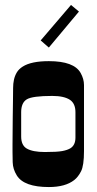

<svg xmlns="http://www.w3.org/2000/svg" viewBox="-20 -753 392 779"><path d="M30.8 -168.9 31.7 -277.3Q32.2 -318.8 32.7 -349.4Q33.2 -379.9 33.2 -396.7Q33.2 -413.6 36.6 -429.4Q40 -445.3 48.1 -459Q56.2 -472.7 72.3 -482.9Q106.9 -504.9 178.2 -504.9Q280.3 -504.9 307.1 -457Q320.8 -432.6 320.8 -407.7V-140.1Q320.8 -81.1 308.8 -57.9Q296.9 -34.7 281.2 -22.5Q245.1 5.9 178.2 5.9Q77.6 5.9 48.3 -41Q32.2 -66.9 31.5 -94.7Q30.8 -122.6 30.8 -137.7ZM65.9 -297.9V-199.2Q65.9 -163.6 88.4 -150.4Q112.8 -136.2 162.1 -136.2Q211.4 -136.2 232.4 -140.1Q253.4 -144 265.6 -151.4Q286.1 -164.1 286.1 -194.8V-297.9Q286.1 -332.5 264.2 -347.7Q240.2 -363.8 191.9 -363.8Q111.3 -363.8 88.6 -349.9Q65.9 -335.9 65.9 -297.9ZM300.3 -706.1 178.2 -560.1 145 -588.9 268.1 -732.9Z"/></svg>

Font: Smokum
Style: Regular
Weight: 400
Designer: Astigmatic (AOETI)
Foundry: Astigmatic (AOETI)
Version: Version 1.001